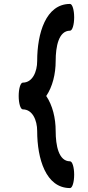

<svg xmlns="http://www.w3.org/2000/svg" viewBox="-20 -888 445 976"><path d="M96 -332C145 -332 169 -277 169 -222C169 -81 213 68 336 68C348 68 357 37 357 0C357 -37 348 -68 336 -68C278 -68 263 -149 263 -222C263 -288 247 -353 215 -400C247 -447 263 -512 263 -578C263 -651 278 -732 336 -732C348 -732 357 -763 357 -800C357 -837 348 -868 336 -868C213 -868 169 -719 169 -578C169 -523 145 -468 96 -468C84 -468 75 -437 75 -400C75 -363 84 -332 96 -332Z"/></svg>

Font: Nupuram Expanded Bold
Style: Regular
Weight: 700
Width: 7
Designer: Santhosh Thottingal (santhosh.thottingal@gmail.com)
Foundry: SMC
Version: Version 1.000